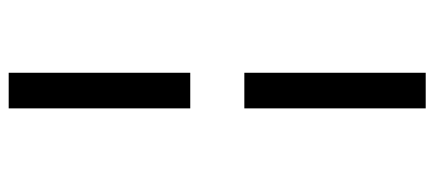

<svg xmlns="http://www.w3.org/2000/svg" viewBox="-299 -610 1000 442"><g transform="rotate(-90 201.0 -389.0)"><path d="M172.5 -869H254.5V-451H172.5ZM172.5 -326.5H254.5V91H172.5Z"/></g></svg>

Font: Merriweather 60pt ExtraBold
Style: Italic
Weight: 800
Italic angle: -7.8°
Version: Version 2.101